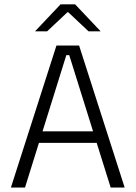

<svg xmlns="http://www.w3.org/2000/svg" viewBox="-20 -844 610 864"><path d="M29 0 234 -639H336L541 0H478L291.5 -596H278.5L92.5 0ZM138.5 -201V-253H431V-201ZM252.5 -824.5H318L432 -704V-703H378.5L287 -789H283.5L192 -703H138.5V-704Z"/></svg>

Font: Anek Tamil Medium Light
Style: Regular
Weight: 300
Version: Version 1.003